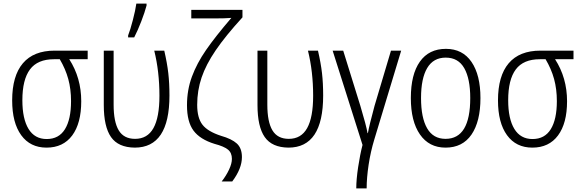

<svg xmlns="http://www.w3.org/2000/svg" viewBox="-20 -815 3245 1073"><path d="M240 10Q149 10 98.5 -59.5Q48 -129 48 -254Q48 -391 108 -461.5Q168 -532 285 -532H470V-484H367Q434 -380 434 -249Q434 -126 383.5 -58Q333 10 240 10ZM241 -38Q309 -38 343 -93Q377 -148 377 -250Q377 -317 361.5 -373.5Q346 -430 314 -484H282Q190 -484 147.5 -427Q105 -370 105 -255Q105 -151 139.5 -94.5Q174 -38 241 -38Z M560 -228V-532H615V-230Q615 -134 643.5 -86.5Q672 -39 735 -39Q804 -39 837.5 -99Q871 -159 871 -280Q871 -415 842 -532H898Q914 -463 920.5 -406.5Q927 -350 927 -281Q927 10 733 10Q641 9 600.5 -49Q560 -107 560 -228ZM696 -617Q708 -647 722.5 -703Q737 -759 742 -795H799V-784Q789 -746 769.5 -695.5Q750 -645 730 -606H696Z M1278 199H1219Q1244 167 1260 133Q1276 99 1276 73Q1276 39 1254 21Q1232 3 1179 -11Q1098 -36 1061.5 -85Q1025 -134 1025 -227Q1025 -312 1052.5 -386.5Q1080 -461 1131.5 -535.5Q1183 -610 1273 -715Q1240 -712 1176 -712H1049V-760H1335V-718Q1240 -614 1185.5 -534Q1131 -454 1106.5 -381.5Q1082 -309 1082 -229Q1082 -156 1111.5 -118Q1141 -80 1215 -56Q1275 -39 1303.5 -13Q1332 13 1332 63Q1332 127 1278 199Z M1419 -228V-532H1474V-230Q1474 -134 1502.5 -86.5Q1531 -39 1594 -39Q1663 -39 1696.5 -99Q1730 -159 1730 -280Q1730 -415 1701 -532H1757Q1773 -463 1779.5 -406.5Q1786 -350 1786 -281Q1786 10 1592 10Q1500 9 1459.5 -49Q1419 -107 1419 -228Z M2072 -36Q2051 33 2040 106Q2029 179 2029 238H1971Q1971 188 1981.5 118.5Q1992 49 2006 -5L1839 -532H1898L1994 -223Q2027 -113 2034 -71H2036Q2044 -116 2073 -223L2165 -532H2222Z M2470 10Q2378 10 2327 -63.5Q2276 -137 2276 -267Q2276 -399 2326.5 -470.5Q2377 -542 2472 -542Q2565 -542 2615 -469Q2665 -396 2665 -267Q2665 -136 2615 -63Q2565 10 2470 10ZM2470 -39Q2608 -39 2608 -267Q2608 -375 2574.5 -434Q2541 -493 2471 -493Q2402 -493 2367.5 -435Q2333 -377 2333 -267Q2333 -157 2367 -98Q2401 -39 2470 -39Z M2955 10Q2864 10 2813.5 -59.5Q2763 -129 2763 -254Q2763 -391 2823 -461.5Q2883 -532 3000 -532H3185V-484H3082Q3149 -380 3149 -249Q3149 -126 3098.5 -58Q3048 10 2955 10ZM2956 -38Q3024 -38 3058 -93Q3092 -148 3092 -250Q3092 -317 3076.5 -373.5Q3061 -430 3029 -484H2997Q2905 -484 2862.5 -427Q2820 -370 2820 -255Q2820 -151 2854.5 -94.5Q2889 -38 2956 -38Z"/></svg>

Font: Noto Sans Display Light Narrow
Style: Regular
Weight: 300
Width: 4
Designer: Monotype Design team
Foundry: Monotype Imaging Inc.
Version: Version 1.000